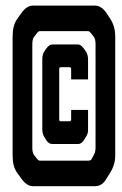

<svg xmlns="http://www.w3.org/2000/svg" viewBox="-20 -678 428 676"><path d="M316.4 -522.5Q316.4 -540 310.5 -547.9L300.8 -560.5Q294.9 -568.4 290 -568.4H120.1Q115.2 -568.4 109.4 -560.5Q109.4 -560.5 99.6 -547.9Q93.8 -540 93.8 -522.5V-158.2Q93.8 -140.6 99.6 -132.8Q99.6 -132.8 109.4 -120.1Q115.2 -112.3 120.1 -112.3Q120.1 -112.3 290 -112.3Q299.8 -112.3 302.7 -118.2L310.5 -132.8Q316.4 -143.6 316.4 -158.2ZM385.7 -129.9Q385.7 -98.6 368.2 -70.3L351.6 -43.9Q337.9 -22.5 314.5 -22.5H95.7Q74.2 -22.5 54.7 -49.8L40 -70.3Q24.4 -91.8 24.4 -129.9V-549.8Q24.4 -587.9 40 -610.4L53.7 -629.9Q73.2 -658.2 95.7 -658.2H314.5Q337.9 -658.2 356.4 -629.9L369.1 -610.4Q385.7 -584 385.7 -549.8ZM230.5 -257.8V-291H290V-217.8Q290 -208 282.2 -195.3L275.4 -184.6Q266.6 -170.9 254.9 -170.9H165Q151.4 -170.9 143.6 -183.6L136.7 -194.3Q128.9 -207 128.9 -221.7V-469.7Q128.9 -487.3 136.7 -498L143.6 -507.8Q153.3 -521.5 165 -521.5H254.9Q264.6 -521.5 275.4 -506.8L282.2 -497.1Q290 -486.3 290 -467.8V-398.4H230.5V-434.6Q230.5 -441.4 225.6 -441.4Q225.6 -441.4 193.4 -441.4Q188.5 -441.4 188.5 -434.6V-257.8Q188.5 -251 193.4 -251H225.6Q230.5 -251 230.5 -257.8Z"/></svg>

Font: Vancouver Drive
Style: Bold
Weight: 700
Designer: Valery Zaveryaev
Foundry: Cyreal (www.cyreal.org)
Version: Version 1.01